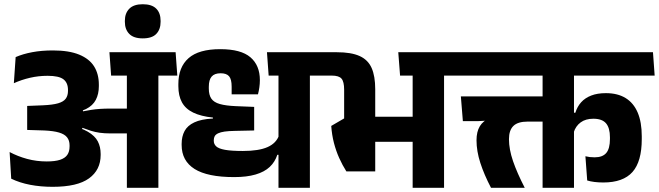

<svg xmlns="http://www.w3.org/2000/svg" viewBox="-20 -888 3116 908"><path d="M818.5 -530.5 810.5 -641H497.5L505.5 -530.5ZM580 0H729V-570H580ZM25.5 -169 33 -43Q73 -23.5 122.8 -14Q172.5 -4.5 229 -4.5Q346 -4.5 401 -44.5Q456 -84.5 456 -155V-160Q456 -193.5 442.5 -219.5Q429 -245.5 395.5 -265Q362 -284.5 301.5 -299L299.5 -353.5Q354 -356 386.5 -372.2Q419 -388.5 433.2 -416Q447.5 -443.5 447.5 -480.5V-487.5Q447.5 -538 425 -574Q402.5 -610 354.2 -629.8Q306 -649.5 230 -649.5Q176.5 -649.5 132.5 -641.2Q88.5 -633 54 -618L45.5 -494.5Q82 -511 122 -520.2Q162 -529.5 205 -529.5Q258.5 -529.5 280 -513Q301.5 -496.5 301.5 -462.5V-458Q301.5 -436 291 -421.5Q280.5 -407 254.8 -399.5Q229 -392 182.5 -390L108.5 -387V-273.5L189.5 -271Q233 -269 259.2 -261.2Q285.5 -253.5 297.2 -238.5Q309 -223.5 309 -201V-195.5Q309 -171 298.2 -155.5Q287.5 -140 263.8 -132.2Q240 -124.5 201 -124.5Q152.5 -124.5 108.2 -136.5Q64 -148.5 25.5 -169ZM293.5 -363.5V-288L366 -272L370 -283.5Q391 -275.5 410 -269.5Q429 -263.5 451.2 -260.2Q473.5 -257 503.5 -257H632V-374.5H501.5Q474.5 -374.5 452.8 -373Q431 -371.5 411.8 -368.5Q392.5 -365.5 372.5 -361.5L371.5 -369.5Z M655 -706.5Q699 -706.5 719.2 -727.8Q739.5 -749 739.5 -785V-789.5Q739.5 -826.5 718.8 -847.2Q698 -868 655 -868Q612.5 -868 591.5 -846.8Q570.5 -825.5 570.5 -789.5V-785Q570.5 -749 591.2 -727.8Q612 -706.5 655 -706.5Z M1445.5 -568H1297V0H1445.5ZM1266 -530.5H1535L1527.5 -641H1258.5ZM1250.5 -530.5H1520L1512 -641H1242.5ZM839 -207.5V-202.5Q839 -127.5 900 -89Q961 -50.5 1087.5 -50.5Q1147 -50.5 1188.8 -62.8Q1230.5 -75 1255.5 -98.5Q1280.5 -122 1291.5 -156H1307L1300 -249Q1287 -211 1245.5 -192.5Q1204 -174 1128.5 -174Q1074 -174 1044 -179.5Q1014 -185 1002.5 -195.8Q991 -206.5 991 -222V-225Q991 -236 995.5 -244Q1000 -252 1011.5 -257.5Q1023 -263 1042.2 -265.8Q1061.5 -268.5 1090.5 -269L1182 -271V-382.5L1095.5 -386Q1048 -388 1019.8 -396Q991.5 -404 979.5 -421.5Q967.5 -439 967.5 -469V-477.5Q967.5 -510.5 981 -526Q994.5 -541.5 1023.5 -541.5Q1051 -541.5 1063.2 -527.5Q1075.5 -513.5 1075.5 -478V-442H1200Q1204 -457 1206.5 -474.5Q1209 -492 1209 -509Q1209 -579 1164.2 -617.2Q1119.5 -655.5 1021.5 -655.5Q920 -655.5 871.8 -613Q823.5 -570.5 823.5 -490.5V-480.5Q823.5 -435 840.5 -404Q857.5 -373 893.8 -355.5Q930 -338 987 -332V-327.5Q931 -324.5 898.8 -309.2Q866.5 -294 852.8 -268.2Q839 -242.5 839 -207.5Z M2080 -568H1931.5V0H2080ZM1900.5 -530.5H2169.5L2161.5 -641H1892.5ZM1872 -530.5H2155L2146.5 -641H1863.5ZM1651.5 -217.5H1987V-336H1651.5ZM1618 -77.5H1754.5V-328H1607.5L1546.5 -292.5Q1549.5 -250 1559.2 -212.2Q1569 -174.5 1584 -141Q1599 -107.5 1618 -77.5ZM1607.5 -267H1754.5V-466Q1754.5 -528 1737.5 -566.5Q1720.5 -605 1680.8 -623Q1641 -641 1573.5 -641H1488L1496 -530.5H1549Q1583 -530.5 1595.2 -516Q1607.5 -501.5 1607.5 -463.5Z M2131 -530.5H3076L3068 -641H2123.5ZM2503.5 -432H2159.5L2169 -315H2238L2310.5 -319H2503.5ZM2233.5 -224.5Q2233.5 -173.5 2251.5 -117.8Q2269.5 -62 2302 0H2461.5Q2425.5 -70 2406.2 -126Q2387 -182 2387 -230Q2387 -272 2408 -292.5Q2429 -313 2476 -313H2605V-432H2439.5L2297.5 -331Q2264.5 -316.5 2249 -290.8Q2233.5 -265 2233.5 -224.5ZM3015 -244Q3015 -310 2995.8 -355.5Q2976.5 -401 2938.8 -424.2Q2901 -447.5 2845.5 -447.5Q2805 -447.5 2776 -436.2Q2747 -425 2728.5 -404.5Q2710 -384 2701 -355H2686L2693 -261.5Q2702.5 -292 2726 -309.2Q2749.5 -326.5 2786 -326.5Q2827.5 -326.5 2846 -304.8Q2864.5 -283 2864.5 -239V-230.5Q2864.5 -185 2847 -164.5Q2829.5 -144 2792.5 -144Q2780.5 -144 2769.5 -145.2Q2758.5 -146.5 2748.5 -149L2757 -34.5Q2771.5 -30 2791 -27.5Q2810.5 -25 2833 -25Q2927 -25 2971 -74.5Q3015 -124 3015 -230ZM2694.5 -568H2546V0H2694.5ZM2515.5 -530.5H2784.5L2776.5 -641H2507Z"/></svg>

Font: Anek Devanagari Medium
Style: Bold
Weight: 700
Version: Version 1.003